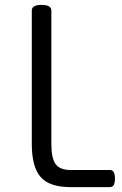

<svg xmlns="http://www.w3.org/2000/svg" viewBox="-20 -765 500 785"><path d="M268 -70H430Q450 -70 450 -35Q450 0 430 0H268Q182 0 146 -41.5Q110 -83 110 -176V-722Q110 -745 150 -745Q190 -745 190 -722V-176Q190 -118 207.5 -94Q225 -70 268 -70Z"/></svg>

Font: Offside
Style: Regular
Weight: 400
Designer: Eduardo Rodriguez Tunni
Foundry: Eduardo Rodriguez Tunni
Version: Version 1.001